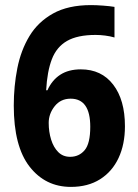

<svg xmlns="http://www.w3.org/2000/svg" viewBox="-20 -722 541 753"><path d="M34 -308Q34 -384 48 -454.5Q62 -525 95.5 -580.5Q129 -636 188 -669Q247 -702 337 -702Q357 -702 384 -700Q411 -698 429 -695V-575Q412 -580 392.5 -582.5Q373 -585 355 -585Q284 -585 243 -561.5Q202 -538 183.5 -490Q165 -442 161 -368H166Q184 -408 216.5 -429Q249 -450 297 -450Q378 -450 424 -390Q470 -330 470 -227Q470 -156 445 -102.5Q420 -49 372.5 -19Q325 11 258 11Q158 11 96 -68.5Q34 -148 34 -308ZM255 -107Q290 -107 312 -133Q334 -159 334 -225Q334 -335 257 -335Q218 -335 194.5 -305.5Q171 -276 171 -240Q171 -205 180.5 -174.5Q190 -144 208.5 -125.5Q227 -107 255 -107Z"/></svg>

Font: Noto Sans Kannada Condensed
Style: Bold
Weight: 700
Width: 3
Designer: Jelle Bosma - Monotype Design Team
Foundry: Monotype Imaging Inc.
Version: Version 2.005; ttfautohint (v1.8.4.7-5d5b)